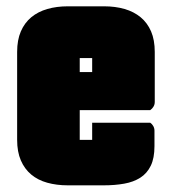

<svg xmlns="http://www.w3.org/2000/svg" viewBox="-20 -545 535 596"><path d="M446.3 -164.1Q452.1 -160.2 455.8 -153.6Q459.5 -147 459.5 -139.6V-91.3Q459.5 -54.2 448 -30.5Q436.5 -6.8 415.5 6.6Q394.5 20 365.7 25.1Q336.9 30.3 302.2 30.3H190.4Q155.8 30.3 126.7 22.2Q97.7 14.2 76.9 -3.2Q56.2 -20.5 44.7 -47.1Q33.2 -73.7 33.2 -110.8V-383.8Q33.2 -420.9 44.7 -447.5Q56.2 -474.1 77.1 -491.5Q98.1 -508.8 127 -517.1Q155.8 -525.4 190.4 -525.4H303.2Q337.9 -525.4 366.7 -517.1Q395.5 -508.8 416.5 -491.5Q437.5 -474.1 449 -447.5Q460.4 -420.9 460.4 -383.8V-228.5Q460.4 -220.7 456.5 -214.1Q452.6 -207.5 446.3 -203.1H227.5V-110.8H266.1V-164.1ZM227.5 -364.7V-321.3H266.1V-364.7Z"/></svg>

Font: Akaash Gobhi Moti
Style: Regular
Weight: 400
Designer: Kulbir Singh Thind, MD
Foundry: Punjab Online
Version: Version 1.200